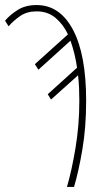

<svg xmlns="http://www.w3.org/2000/svg" viewBox="-21 -740 415 760"><path d="M244 0Q263 -65 278 -155Q293 -245 293 -341Q293 -364 292 -389.5Q291 -415 288 -442L181 -346L168 -367L284 -472Q276 -528 258 -579L131 -464L117 -486L248 -604Q229 -644 198.5 -669.5Q168 -695 124 -695Q86 -695 59.5 -677Q33 -659 13 -636L-1 -658Q17 -680 48 -700Q79 -720 124 -720Q216 -720 268 -622Q320 -524 320 -341Q320 -236 305 -148Q290 -60 272 0Z"/></svg>

Font: Noto Sans ExtraCondensed Thin
Style: Regular
Weight: 100
Width: 2
Designer: Monotype Design Team
Foundry: Monotype Imaging Inc.
Version: Version 2.013; ttfautohint (v1.8.4.7-5d5b)